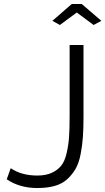

<svg xmlns="http://www.w3.org/2000/svg" viewBox="-20 -937 531 968"><path d="M282 -811 244 -832 342 -917H392L491 -832L452 -811L367 -874ZM14 -33 34 -89Q88 -52 168 -52Q211 -52 240.5 -65.5Q270 -79 288 -101Q306 -123 315.5 -163Q325 -203 328 -244.5Q331 -286 331 -349V-710H401V-349Q401 -290 398 -247Q395 -204 386.5 -160Q378 -116 362 -87.5Q346 -59 320.5 -35Q295 -11 257 0Q219 11 168 11Q79 11 14 -33Z"/></svg>

Font: Raleway
Style: Regular
Weight: 400
Designer: Matt McInerney, Pablo Impallari, Rodrigo Fuenzalida
Foundry: Matt McInerney, Pablo Impallari, Rodrigo Fuenzalida
Version: Version 1.000;PS 001.001;hotconv 1.0.56; ttfautohint (v1.5)